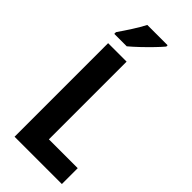

<svg xmlns="http://www.w3.org/2000/svg" viewBox="-292 -984 1036 1036"><g transform="rotate(45 226.0 -466.5)"><path d="M71 0V-714H212V-121H432V0ZM306 -923Q291 -905 264 -877Q237 -849 207.5 -821Q178 -793 154 -773H59V-786Q84 -822 109 -861Q134 -900 151 -933H306Z"/></g></svg>

Font: Noto Sans Lao Condensed
Style: Bold
Weight: 700
Width: 3
Designer: Monotype Design Team
Foundry: Monotype Imaging Inc.
Version: Version 2.003; ttfautohint (v1.8.4.7-5d5b)